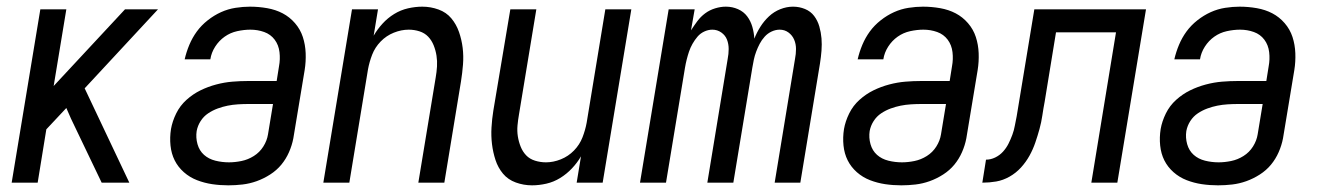

<svg xmlns="http://www.w3.org/2000/svg" viewBox="-20 -548 3959 576"><path d="M15 0 101 -520H179L141 -290L355 -520H454L234 -283L368 0H285L193 -192L179 -224L119 -160L93 0Z M665 8Q640 8 616.5 4.5Q593 1 571 -7.5Q549 -16 531.5 -31.5Q514 -47 504 -67Q494 -87 491.5 -111.5Q489 -136 493 -161Q497 -184 508.5 -207.5Q520 -231 539.5 -248.5Q559 -266 581.5 -277Q604 -288 628.5 -294.5Q653 -301 677 -303Q701 -305 725 -305H810L817 -349Q821 -370 818.5 -391.5Q816 -413 804 -429Q792 -445 772.5 -452Q753 -459 731 -459Q712 -459 691.5 -454.5Q671 -450 654 -438Q637 -426 625.5 -408Q614 -390 611 -370H534Q539 -392 548 -413.5Q557 -435 570.5 -453.5Q584 -472 603 -487Q622 -502 643 -511.5Q664 -521 686.5 -524.5Q709 -528 730 -528Q756 -528 781.5 -523.5Q807 -519 828 -508Q849 -497 865 -478.5Q881 -460 888.5 -437Q896 -414 897 -388.5Q898 -363 894 -338L860 -133Q856 -112 847 -91.5Q838 -71 824 -54Q810 -37 790.5 -24.5Q771 -12 750 -4.5Q729 3 707.5 5.5Q686 8 665 8ZM667 -61Q685 -61 704.5 -65Q724 -69 741.5 -80Q759 -91 770 -108.5Q781 -126 784 -145L799 -236H725Q710 -236 694 -235Q678 -234 663 -231Q648 -228 633 -222.5Q618 -217 604.5 -208Q591 -199 582 -185Q573 -171 570 -155Q567 -135 572.5 -115.5Q578 -96 592 -83.5Q606 -71 626 -66Q646 -61 667 -61Z M950 0 1036 -520H1114L1101 -441Q1112 -460 1127.5 -477Q1143 -494 1162.5 -506Q1182 -518 1204 -523Q1226 -528 1247 -528Q1272 -528 1295.5 -519.5Q1319 -511 1334 -493Q1349 -475 1357 -452Q1365 -429 1368 -404.5Q1371 -380 1369 -354.5Q1367 -329 1363 -304L1313 0H1235L1287 -315Q1290 -332 1291 -348.5Q1292 -365 1289.5 -381Q1287 -397 1281 -412Q1275 -427 1264.5 -438Q1254 -449 1238.5 -454Q1223 -459 1206 -459Q1184 -459 1161.5 -450Q1139 -441 1122 -423.5Q1105 -406 1096.5 -384Q1088 -362 1084 -340L1028 0Z M1576 8Q1551 8 1527.5 -0.5Q1504 -9 1489 -27Q1474 -45 1466.5 -68Q1459 -91 1456 -115.5Q1453 -140 1454.5 -165.5Q1456 -191 1460 -216L1511 -520H1589L1537 -205Q1534 -188 1532.5 -171.5Q1531 -155 1533.5 -139Q1536 -123 1542 -108Q1548 -93 1558.5 -82Q1569 -71 1585 -66Q1601 -61 1618 -61Q1640 -61 1662.5 -70Q1685 -79 1702 -96.5Q1719 -114 1727.5 -136Q1736 -158 1740 -180L1796 -520H1874L1788 0H1710L1723 -79Q1712 -60 1696 -43Q1680 -26 1660.5 -14Q1641 -2 1619 3Q1597 8 1576 8Z M1900 0 1986 -520H2064L2053 -457Q2062 -471 2072 -484.5Q2082 -498 2095.5 -508Q2109 -518 2125.5 -523Q2142 -528 2157 -528H2158Q2177 -528 2194 -520.5Q2211 -513 2221.5 -499Q2232 -485 2237 -467.5Q2242 -450 2243 -432Q2250 -450 2261 -467.5Q2272 -485 2287 -499Q2302 -513 2321 -520.5Q2340 -528 2359 -528Q2378 -528 2395 -521Q2412 -514 2422.5 -500Q2433 -486 2438 -468.5Q2443 -451 2444.5 -433Q2446 -415 2444.5 -396Q2443 -377 2440 -358L2381 0H2304L2365 -371Q2368 -386 2368 -401Q2368 -416 2362.5 -429Q2357 -442 2345.5 -450.5Q2334 -459 2319 -459Q2307 -459 2295 -453.5Q2283 -448 2274 -438Q2265 -428 2259 -416.5Q2253 -405 2248.5 -393Q2244 -381 2241.5 -369Q2239 -357 2237 -345L2180 0H2102L2163 -371Q2166 -386 2166 -401Q2166 -416 2161 -429Q2156 -442 2144 -450.5Q2132 -459 2117 -459Q2105 -459 2093 -453.5Q2081 -448 2072.5 -438Q2064 -428 2057.5 -416.5Q2051 -405 2047 -393Q2043 -381 2040 -369Q2037 -357 2035 -345L1978 0Z M2684 8Q2659 8 2635.5 4.5Q2612 1 2590 -7.5Q2568 -16 2550.5 -31.5Q2533 -47 2523 -67Q2513 -87 2510.5 -111.5Q2508 -136 2512 -161Q2516 -184 2527.5 -207.5Q2539 -231 2558.5 -248.5Q2578 -266 2600.5 -277Q2623 -288 2647.5 -294.5Q2672 -301 2696 -303Q2720 -305 2744 -305H2829L2836 -349Q2840 -370 2837.5 -391.5Q2835 -413 2823 -429Q2811 -445 2791.5 -452Q2772 -459 2750 -459Q2731 -459 2710.5 -454.5Q2690 -450 2673 -438Q2656 -426 2644.5 -408Q2633 -390 2630 -370H2553Q2558 -392 2567 -413.5Q2576 -435 2589.5 -453.5Q2603 -472 2622 -487Q2641 -502 2662 -511.5Q2683 -521 2705.5 -524.5Q2728 -528 2749 -528Q2775 -528 2800.5 -523.5Q2826 -519 2847 -508Q2868 -497 2884 -478.5Q2900 -460 2907.5 -437Q2915 -414 2916 -388.5Q2917 -363 2913 -338L2879 -133Q2875 -112 2866 -91.5Q2857 -71 2843 -54Q2829 -37 2809.5 -24.5Q2790 -12 2769 -4.5Q2748 3 2726.5 5.5Q2705 8 2684 8ZM2686 -61Q2704 -61 2723.5 -65Q2743 -69 2760.5 -80Q2778 -91 2789 -108.5Q2800 -126 2803 -145L2818 -236H2744Q2729 -236 2713 -235Q2697 -234 2682 -231Q2667 -228 2652 -222.5Q2637 -217 2623.5 -208Q2610 -199 2601 -185Q2592 -171 2589 -155Q2586 -135 2591.5 -115.5Q2597 -96 2611 -83.5Q2625 -71 2645 -66Q2665 -61 2686 -61Z M2927 0 2938 -69Q2952 -69 2965.5 -75.5Q2979 -82 2989 -93Q2999 -104 3005.5 -117Q3012 -130 3017 -143.5Q3022 -157 3024.5 -171Q3027 -185 3030 -199L3083 -520H3418L3332 0H3254L3328 -451H3148L3114 -243Q3110 -222 3107 -201.5Q3104 -181 3098.5 -161Q3093 -141 3086 -120.5Q3079 -100 3068.5 -81Q3058 -62 3043 -45.5Q3028 -29 3008.5 -18Q2989 -7 2968.5 -3.5Q2948 0 2927 0Z M3634 8Q3609 8 3585.5 4.5Q3562 1 3540 -7.5Q3518 -16 3500.5 -31.5Q3483 -47 3473 -67Q3463 -87 3460.5 -111.5Q3458 -136 3462 -161Q3466 -184 3477.5 -207.5Q3489 -231 3508.5 -248.5Q3528 -266 3550.5 -277Q3573 -288 3597.5 -294.5Q3622 -301 3646 -303Q3670 -305 3694 -305H3779L3786 -349Q3790 -370 3787.5 -391.5Q3785 -413 3773 -429Q3761 -445 3741.5 -452Q3722 -459 3700 -459Q3681 -459 3660.5 -454.5Q3640 -450 3623 -438Q3606 -426 3594.5 -408Q3583 -390 3580 -370H3503Q3508 -392 3517 -413.5Q3526 -435 3539.5 -453.5Q3553 -472 3572 -487Q3591 -502 3612 -511.5Q3633 -521 3655.5 -524.5Q3678 -528 3699 -528Q3725 -528 3750.5 -523.5Q3776 -519 3797 -508Q3818 -497 3834 -478.5Q3850 -460 3857.5 -437Q3865 -414 3866 -388.5Q3867 -363 3863 -338L3829 -133Q3825 -112 3816 -91.5Q3807 -71 3793 -54Q3779 -37 3759.5 -24.5Q3740 -12 3719 -4.5Q3698 3 3676.5 5.5Q3655 8 3634 8ZM3636 -61Q3654 -61 3673.5 -65Q3693 -69 3710.5 -80Q3728 -91 3739 -108.5Q3750 -126 3753 -145L3768 -236H3694Q3679 -236 3663 -235Q3647 -234 3632 -231Q3617 -228 3602 -222.5Q3587 -217 3573.5 -208Q3560 -199 3551 -185Q3542 -171 3539 -155Q3536 -135 3541.5 -115.5Q3547 -96 3561 -83.5Q3575 -71 3595 -66Q3615 -61 3636 -61Z"/></svg>

Font: Iosevka QP
Style: Italic
Weight: 400
Italic angle: -9°
Designer: Belleve Invis
Foundry: Belleve Invis
Version: Version 20.0.0; ttfautohint (v1.8.4)